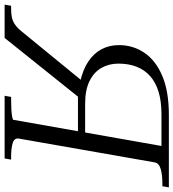

<svg xmlns="http://www.w3.org/2000/svg" viewBox="-15 -770 750 830"><g transform="rotate(90 360.0 -355.0)"><path d="M370 -326 109 0H-35L-30 -28H-18Q5 -28 21 -31.5Q37 -35 52 -45.5Q67 -56 82 -75L298 -339ZM442 -710H755L750 -682H739Q702 -682 676.5 -675Q651 -668 647 -649L544 -61Q541 -42 563 -35Q585 -28 625 -28H635L630 0H359L364 -28H376Q396 -28 416 -29Q436 -30 449.5 -32.5Q463 -35 463 -38L576 -678H438Q383 -678 342 -665.5Q301 -653 274 -629Q247 -605 233.5 -570.5Q220 -536 220 -492Q220 -451 238.5 -418.5Q257 -386 295.5 -367Q334 -348 394 -348H543L537 -317H361Q355 -317 348.5 -318.5Q342 -320 335 -321L301 -326Q246 -338 210.5 -362Q175 -386 157.5 -419.5Q140 -453 140 -494Q140 -555 173 -604Q206 -653 273 -681.5Q340 -710 442 -710Z"/></g></svg>

Font: Roboto Serif 120pt Expanded Light
Style: Italic
Weight: 300
Width: 7
Italic angle: -10°
Designer: Greg Gazdowicz
Foundry: Commercial Type
Version: Version 1.008